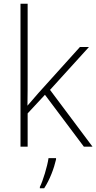

<svg xmlns="http://www.w3.org/2000/svg" viewBox="-20 -780 512 1021"><path d="M127 -381V-760H89V0H127V-177L219 -276L426 0H472L246 -302L453 -530H405L185 -286C164 -262 147 -242 126 -218C127 -274 127 -325 127 -381ZM278 68V61H238C232 104 208 183 192 214V221H215C245 175 267 116 278 68Z"/></svg>

Font: Noto Sans Telugu ExtraLight
Style: Regular
Weight: 200
Designer: Jelle Bosma - Monotype Design Team
Foundry: Monotype Imaging Inc.
Version: Version 2.005